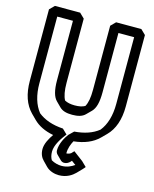

<svg xmlns="http://www.w3.org/2000/svg" viewBox="-163 -966 1110 1382"><g transform="rotate(15 392.5 -275.0)"><path d="M321 158C321 108 360 51 390 13L354 -22C275 -27 213 -49 167 -86C127 -136 106 -205 106 -293V-790H223V-348C223 -273 236 -226 262 -200L297 -165C319 -143 350 -135 392 -135C434 -135 466 -143 488 -165L523 -200L524 -201C550 -228 562 -273 562 -348V-790H679V-293C679 -205 658 -135 618 -85C572 -48 513 -28 438 -22L402 13C385 36 353 88 353 140C353 152 358 161 364 168L399 203L400 204C408 211 417 214 426 214C445 214 459 204 468 195L477 185L508 208C484 225 454 240 412 240C389 240 359 233 336 219C326 202 321 183 321 158ZM250 158C250 194 263 220 281 238L316 274C342 300 381 310 412 310C470 310 509 282 530 261L565 225C577 213 584 203 584 203L548 168L476 114L458 133C451 138 439 144 426 144H424V140C424 106 437 73 451 47C529 39 592 13 636 -31L672 -67C723 -118 750 -194 750 -293V-825L714 -860H526L491 -825V-348C491 -289 484 -249 468 -221C449 -210 423 -205 392 -205C362 -205 337 -210 317 -221C302 -248 294 -289 294 -348V-825L258 -860H70L35 -825V-293C35 -194 61 -120 112 -68L113 -67L148 -32C185 5 235 29 298 41C274 75 250 119 250 158Z"/></g></svg>

Font: Hussar Press
Style: Bold
Weight: 700
Foundry: Cannot Into Space Fonts
Version: Version 1.43